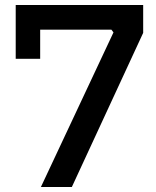

<svg xmlns="http://www.w3.org/2000/svg" viewBox="-20 -750 625 770"><path d="M268.1 0H144L435.1 -620.1L426.8 -630.9H141.1V-514.2H43V-730H554.2V-618.2Z"/></svg>

Font: Sora Medium
Style: Regular
Weight: 500
Designer: Jonathan Barnbrook, Julián Moncada
Foundry: Barnbrook Fonts
Version: Version 2.000